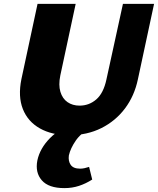

<svg xmlns="http://www.w3.org/2000/svg" viewBox="-20 -678 812 987"><path d="M336 17Q247 17 185 -18Q123 -53 97.5 -117.5Q72 -182 90 -271L173 -658H369L290 -290Q280 -241 290.5 -206Q301 -171 327 -153Q353 -135 389 -135Q438 -135 475 -167Q512 -199 527 -269L612 -658H772L689 -271Q671 -185 622.5 -120.5Q574 -56 501 -19.5Q428 17 336 17ZM311 289Q230 289 195 249Q160 209 172 147Q185 85 236.5 32.5Q288 -20 390 -62L442 -16Q396 6 369 45.5Q342 85 334 121Q330 150 343.5 169.5Q357 189 392 189Q403 189 414.5 186.5Q426 184 438 180L454 245Q421 266 386 277.5Q351 289 311 289Z"/></svg>

Font: Ysabeau Black
Style: Italic
Weight: 900
Italic angle: -12°
Version: Version 2.000;gftools[0.9.27.dev2+g8671c4b]